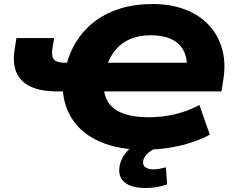

<svg xmlns="http://www.w3.org/2000/svg" viewBox="-20 -736 1180 958"><path d="M702 11Q573 11 483.5 -27Q394 -65 346 -133.5Q298 -202 293 -293L319 -280H262Q183 -280 132.5 -304Q82 -328 62 -374.5Q42 -421 53 -489L62 -546H250L241 -491Q236 -454 250 -438.5Q264 -423 302 -423H334L309 -404Q327 -477 365 -535Q403 -593 458.5 -633.5Q514 -674 585 -695Q656 -716 742 -716Q831 -716 902.5 -689Q974 -662 1021.5 -611.5Q1069 -561 1088.5 -491Q1108 -421 1094 -336L1085 -280H476L498 -295Q502 -247 528 -215Q554 -183 602.5 -167Q651 -151 722 -151Q791 -151 855 -166.5Q919 -182 975 -212L1027 -64Q982 -40 928.5 -23Q875 -6 817 2.5Q759 11 702 11ZM730 -560Q675 -560 631.5 -542Q588 -524 557.5 -488.5Q527 -453 511 -401L491 -423H961L907 -352Q920 -421 903 -467.5Q886 -514 842 -537Q798 -560 730 -560ZM706 202Q636 202 602.5 174.5Q569 147 576 99Q582 52 618.5 14Q655 -24 719 -48L765 0Q743 9 727.5 20.5Q712 32 704 44Q696 56 694 69Q691 88 705.5 98.5Q720 109 745 109Q762 109 776 106Q790 103 808 99L814 184Q784 194 759.5 198Q735 202 706 202Z"/></svg>

Font: Nunito Sans 10pt SemiExpanded Black
Style: Italic
Weight: 900
Width: 6
Italic angle: -9°
Designer: Vernon Adams
Foundry: Vernon Adams
Version: Version 3.101;gftools[0.9.27]